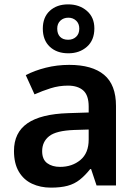

<svg xmlns="http://www.w3.org/2000/svg" viewBox="-20 -849 628 879"><path d="M297 -552Q402 -552 456.5 -506.5Q511 -461 511 -364V0H422L397 -75H393Q370 -46 345.5 -26.5Q321 -7 289.5 1.5Q258 10 213 10Q165 10 126.5 -8Q88 -26 66 -63.5Q44 -101 44 -158Q44 -242 105.5 -284.5Q167 -327 292 -331L386 -334V-361Q386 -413 361 -435Q336 -457 291 -457Q250 -457 212 -445Q174 -433 138 -417L98 -505Q138 -526 189.5 -539Q241 -552 297 -552ZM320 -254Q237 -251 205 -225.5Q173 -200 173 -157Q173 -119 196 -102Q219 -85 255 -85Q310 -85 348 -116.5Q386 -148 386 -210V-256ZM293 -605Q240 -605 208 -635Q176 -665 176 -718Q176 -770 208 -799.5Q240 -829 292 -829Q343 -829 377.5 -799.5Q412 -770 412 -719Q412 -665 378 -635Q344 -605 293 -605ZM292 -667Q314 -667 328.5 -680.5Q343 -694 343 -718Q343 -741 328.5 -754.5Q314 -768 293 -768Q271 -768 256.5 -754.5Q242 -741 242 -718Q242 -694 255 -680.5Q268 -667 292 -667Z"/></svg>

Font: Noto Sans Thai SemiBold
Style: Regular
Weight: 600
Version: Version 2.001